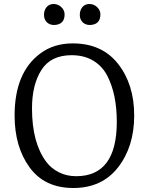

<svg xmlns="http://www.w3.org/2000/svg" viewBox="-20 -930 743 960"><path d="M53 -352Q53 -568 182 -663Q249 -713 344 -713Q490 -713 570.5 -610.5Q651 -508 651 -352.5Q651 -197 570.5 -93.5Q490 10 346.5 10Q203 10 128 -93Q53 -196 53 -352ZM361 -49Q564 -49 564 -321Q564 -458 517 -550Q492 -599 446.5 -626.5Q401 -654 338 -654Q234 -654 187 -580Q140 -506 140 -388Q140 -215 212 -120Q236 -88 274.5 -68.5Q313 -49 361 -49ZM303 -858Q303 -807 251 -805Q228 -805 214 -819Q200 -833 200 -856Q200 -879 213 -894.5Q226 -910 248 -910Q270 -910 286.5 -894.5Q303 -879 303 -858ZM482 -858Q482 -807 430 -805Q407 -805 393 -819Q379 -833 379 -856Q379 -879 392 -894.5Q405 -910 427 -910Q449 -910 465.5 -894.5Q482 -879 482 -858Z"/></svg>

Font: Esteban
Style: Regular
Weight: 400
Designer: Angelica Diaz Rivera
Foundry: Angelica Diaz Rivera
Version: Version 1.002